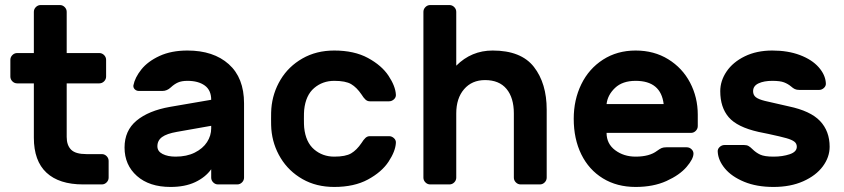

<svg xmlns="http://www.w3.org/2000/svg" viewBox="-20 -730 3342 760"><path d="M261.5 -137.5C249.8 -149.2 244 -166 244 -188V-400H373C380.3 -400 386.7 -402.7 392 -408C397.3 -413.3 400 -419.7 400 -427V-493C400 -500.3 397.3 -506.7 392 -512C386.7 -517.3 380.3 -520 373 -520H244V-683C244 -690.3 241.3 -696.7 236 -702C230.7 -707.3 224.3 -710 217 -710H141C133.7 -710 127.3 -707.3 122 -702C116.7 -696.7 114 -690.3 114 -683V-520H48C40.7 -520 34.3 -517.3 29 -512C23.7 -506.7 21 -500.3 21 -493V-427C21 -419.7 23.7 -413.3 29 -408C34.3 -402.7 40.7 -400 48 -400H114V-185C114 -123.7 130.7 -77.5 164 -46.5C197.3 -15.5 245.7 0 309 0H383C390.3 0 396.7 -2.7 402 -8C407.3 -13.3 410 -19.7 410 -27V-93C410 -100.3 407.3 -106.7 402 -112C396.7 -117.3 390.3 -120 383 -120H322C293.3 -120 273.2 -125.8 261.5 -137.5Z M885.5 -476C845.2 -512 790.7 -530 722 -530C679.3 -530 642.5 -522.8 611.5 -508.5C580.5 -494.2 556.5 -476.3 539.5 -455C522.5 -433.7 512 -412.7 508 -392C507.3 -386 509.2 -380.8 513.5 -376.5C517.8 -372.2 523.3 -370 530 -370H623C635 -370 646 -374.7 656 -384C665.3 -392.7 674.8 -399.2 684.5 -403.5C694.2 -407.8 706.7 -410 722 -410C750.7 -410 773.5 -403.8 790.5 -391.5C807.5 -379.2 816 -360.3 816 -335L653 -307C596.3 -297 552.2 -278.8 520.5 -252.5C488.8 -226.2 473 -190.7 473 -146C473 -100 489.3 -62.5 522 -33.5C554.7 -4.5 599 10 655 10C693 10 725.5 3.7 752.5 -9C779.5 -21.7 800.7 -38.7 816 -60V-27C816 -19.7 818.7 -13.3 824 -8C829.3 -2.7 835.7 0 843 0H919C926.3 0 932.7 -2.7 938 -8C943.3 -13.3 946 -19.7 946 -27V-321C946 -388.3 925.8 -440 885.5 -476ZM816 -232V-222C816 -202.7 810.5 -184.5 799.5 -167.5C788.5 -150.5 772.3 -136.7 751 -126C729.7 -115.3 704.3 -110 675 -110C654.3 -110 637.2 -113.5 623.5 -120.5C609.8 -127.5 603 -137.7 603 -151C603 -166.3 609.2 -178.5 621.5 -187.5C633.8 -196.5 653.3 -203.3 680 -208Z M1223.5 -138.5C1201.2 -157.5 1188 -186.3 1184 -225C1183.3 -231.7 1183 -243.3 1183 -260C1183 -276.7 1183.3 -288.3 1184 -295C1188 -333.7 1201.2 -362.5 1223.5 -381.5C1245.8 -400.5 1272.3 -410 1303 -410C1333 -410 1355.3 -405.7 1370 -397C1384.7 -388.3 1398.3 -374.7 1411 -356C1416.3 -347.3 1421.5 -340.7 1426.5 -336C1431.5 -331.3 1437.3 -329 1444 -329H1520C1527.3 -329 1533.8 -331.7 1539.5 -337C1545.2 -342.3 1547.7 -348.7 1547 -356C1545.7 -378 1536 -402.7 1518 -430C1500 -457.3 1472.8 -480.8 1436.5 -500.5C1400.2 -520.2 1355.7 -530 1303 -530C1255.7 -530 1213.7 -519.5 1177 -498.5C1140.3 -477.5 1111.5 -449.5 1090.5 -414.5C1069.5 -379.5 1057.3 -341.3 1054 -300C1053.3 -292 1053 -278.3 1053 -259C1053 -240.3 1053.3 -227 1054 -219C1057.3 -177.7 1069.7 -139.5 1091 -104.5C1112.3 -69.5 1141.2 -41.7 1177.5 -21C1213.8 -0.3 1255.7 10 1303 10C1355.7 10 1400.2 0.2 1436.5 -19.5C1472.8 -39.2 1500 -62.7 1518 -90C1536 -117.3 1545.7 -142 1547 -164C1547.7 -171.3 1545.2 -177.7 1539.5 -183C1533.8 -188.3 1527.3 -191 1520 -191H1444C1437.3 -191 1431.5 -188.7 1426.5 -184C1421.5 -179.3 1416.3 -172.7 1411 -164C1398.3 -145.3 1384.7 -131.7 1370 -123C1355.3 -114.3 1333 -110 1303 -110C1272.3 -110 1245.8 -119.5 1223.5 -138.5Z M2136 -8C2141.3 -13.3 2144 -19.7 2144 -27V-296C2144 -365.3 2127.2 -421.7 2093.5 -465C2059.8 -508.3 2005.3 -530 1930 -530C1874 -530 1826 -510 1786 -470V-683C1786 -690.3 1783.3 -696.7 1778 -702C1772.7 -707.3 1766.3 -710 1759 -710H1683C1675.7 -710 1669.3 -707.3 1664 -702C1658.7 -696.7 1656 -690.3 1656 -683V-27C1656 -19.7 1658.7 -13.3 1664 -8C1669.3 -2.7 1675.7 0 1683 0H1759C1766.3 0 1772.7 -2.7 1778 -8C1783.3 -13.3 1786 -19.7 1786 -27V-281C1786 -321 1796.3 -353 1817 -377C1837.7 -401 1865.3 -413 1900 -413C1937.3 -413 1965.7 -401.3 1985 -378C2004.3 -354.7 2014 -322.3 2014 -281V-27C2014 -19.7 2016.7 -13.3 2022 -8C2027.3 -2.7 2033.7 0 2041 0H2117C2124.3 0 2130.7 -2.7 2136 -8Z M2625 -495.5C2587.7 -518.5 2544.7 -530 2496 -530C2447.3 -530 2404.3 -518 2367 -494C2329.7 -470 2301 -437.5 2281 -396.5C2261 -355.5 2251 -310 2251 -260C2251 -206.7 2261 -159.7 2281 -119C2301 -78.3 2329.5 -46.7 2366.5 -24C2403.5 -1.3 2446.7 10 2496 10C2542.7 10 2583.3 2.2 2618 -13.5C2652.7 -29.2 2679.2 -47.7 2697.5 -69C2715.8 -90.3 2725 -108 2725 -122C2725 -128.7 2722.3 -134.5 2717 -139.5C2711.7 -144.5 2705.3 -147 2698 -147H2618C2610 -147 2603.7 -146 2599 -144C2594.3 -142 2588.3 -138.3 2581 -133C2561 -117.7 2532.7 -110 2496 -110C2464.7 -110 2437.7 -118.5 2415 -135.5C2392.3 -152.5 2381 -175.3 2381 -204H2715C2722.3 -204 2728.7 -206.7 2734 -212C2739.3 -217.3 2742 -223.7 2742 -231V-276C2742 -322 2731.8 -364.3 2711.5 -403C2691.2 -441.7 2662.3 -472.5 2625 -495.5ZM2607 -318H2381C2383.7 -342 2394.8 -363.3 2414.5 -382C2434.2 -400.7 2461.3 -410 2496 -410C2562.7 -410 2599.7 -379.3 2607 -318Z M2864.5 -266C2886.8 -240 2926 -220.7 2982 -208L3021 -200C3055 -192.7 3079 -187 3093 -183C3107 -179 3117.3 -174.5 3124 -169.5C3130.7 -164.5 3134 -157.7 3134 -149C3134 -135.7 3124.7 -125.8 3106 -119.5C3087.3 -113.2 3066 -110 3042 -110C3018 -110 3000.3 -112.7 2989 -118C2977.7 -123.3 2967.3 -130.7 2958 -140C2952.7 -145.3 2947.7 -149.3 2943 -152C2938.3 -154.7 2932.3 -156 2925 -156H2848C2840.7 -156 2834.2 -153.3 2828.5 -148C2822.8 -142.7 2820.3 -136.3 2821 -129C2822.3 -106.3 2831.8 -84.3 2849.5 -63C2867.2 -41.7 2892.5 -24.2 2925.5 -10.5C2958.5 3.2 2997.3 10 3042 10C3086.7 10 3125.8 2.5 3159.5 -12.5C3193.2 -27.5 3219 -47.2 3237 -71.5C3255 -95.8 3264 -121.7 3264 -149C3264 -190.3 3251.3 -224.3 3226 -251C3200.7 -277.7 3159.3 -297 3102 -309C3056.7 -319 3025.3 -326.2 3008 -330.5C2990.7 -334.8 2978.5 -339.8 2971.5 -345.5C2964.5 -351.2 2961 -359 2961 -369C2961 -383 2968.2 -393.3 2982.5 -400C2996.8 -406.7 3015 -410 3037 -410C3057.7 -410 3073.2 -408 3083.5 -404C3093.8 -400 3103 -394.7 3111 -388C3116.3 -383.3 3121.3 -379.8 3126 -377.5C3130.7 -375.2 3137 -374 3145 -374H3222C3229.3 -374 3235.8 -376.7 3241.5 -382C3247.2 -387.3 3249.7 -393.7 3249 -401C3247.7 -423 3238.2 -444 3220.5 -464C3202.8 -484 3178.2 -500 3146.5 -512C3114.8 -524 3078.3 -530 3037 -530C2995.7 -530 2959.3 -522.3 2928 -507C2896.7 -491.7 2872.7 -471.7 2856 -447C2839.3 -422.3 2831 -396.3 2831 -369C2831 -326.3 2842.2 -292 2864.5 -266Z"/></svg>

Font: Rubik
Style: Regular
Weight: 500
Designer: Hubert & Fischer
Foundry: Hubert & Fischer
Version: Version 1.100